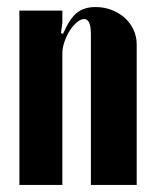

<svg xmlns="http://www.w3.org/2000/svg" viewBox="-20 -525 438 545"><path d="M159 -429Q177 -471 197.5 -488Q218 -505 251 -505Q276 -505 297.5 -496.5Q319 -488 334.5 -474Q350 -460 359 -440.5Q368 -421 368 -399V0H238V-428Q238 -471 219 -471Q209 -471 198 -461.5Q187 -452 178 -438Q169 -424 163 -406.5Q157 -389 157 -374V0H35V-495H157V-460L153 -431Z"/></svg>

Font: Moniqa Black Heading
Style: Regular
Weight: 900
Designer: Rajesh Rajput
Foundry: Rajesh Rajput
Version: Version 1.000